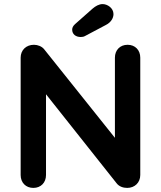

<svg xmlns="http://www.w3.org/2000/svg" viewBox="-20 -919 787 939"><path d="M205 -63V-458L550 -23C562 -7 582 0 602 0C639 0 666 -26 666 -63V-637C666 -674 641 -700 604 -700C567 -700 542 -674 542 -637V-245L196 -678C185 -692 165 -700 146 -700C108 -700 81 -674 81 -637V-63C81 -26 106 0 143 0C180 0 205 -26 205 -63ZM398 -744 498 -797C522 -809 535 -830 535 -850C535 -880 505 -899 482 -899C464 -899 447 -889 433 -877L347 -801C337 -792 333 -783 333 -774C333 -752 350 -738 375 -738C382 -738 390 -739 398 -744Z"/></svg>

Font: Hotpoint
Style: Bold
Weight: 700
Designer: Andrew Paglinawan, Luciano Perondi, Riccardo Olocco
Foundry: CAST Cooperativa Anonima Servizi Tipografici
Version: Version 1.000;PS 2.1;hotconv 16.6.51;makeotf.lib2.5.65220